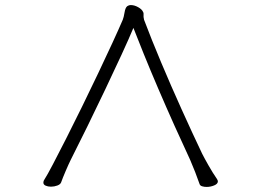

<svg xmlns="http://www.w3.org/2000/svg" viewBox="-20 -730 1040 757"><path d="M546 -663Q546 -660 548 -652Q577 -575 615.5 -483.5Q654 -392 696 -299Q738 -206 777 -124Q785 -108 802 -78Q819 -48 835 -25Q837 -22 838 -19.5Q839 -17 839 -15Q839 -5 824.5 1Q810 7 795 7Q785 7 777 4.5Q769 2 767 -4Q761 -22 749.5 -51.5Q738 -81 730 -99Q701 -161 668 -234.5Q635 -308 603.5 -381.5Q572 -455 546.5 -518Q521 -581 506 -620Q489 -579 459.5 -515Q430 -451 395 -377.5Q360 -304 324.5 -231.5Q289 -159 259 -100Q251 -84 239 -56Q227 -28 221 -11Q218 -3 206 1.5Q194 6 181 6Q169 6 160 2Q151 -2 151 -10Q151 -17 155 -22Q166 -39 188.5 -82Q211 -125 241 -184Q271 -243 303.5 -309.5Q336 -376 367 -441Q398 -506 423.5 -561.5Q449 -617 464 -652Q468 -662 471 -680.5Q474 -699 481 -705Q488 -710 496 -710Q510 -710 525 -701.5Q540 -693 544 -683Q546 -680 546 -676.5Q546 -673 546 -670Z"/></svg>

Font: Moon Stars Kai T Light
Style: Regular
Weight: 300
Designer: GuiWonder
Version: Version 1.101